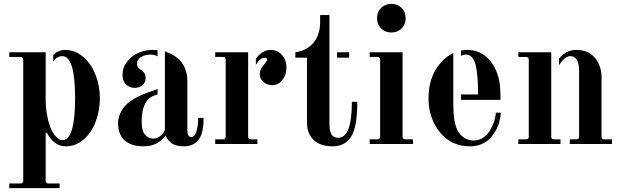

<svg xmlns="http://www.w3.org/2000/svg" viewBox="-20 -744 3214 992"><path d="M255 -460V-426C267.7 -444.7 283.3 -454 302 -454C346 -454 368 -381.7 368 -237C368 -92.3 346 -20 302 -20C293.3 -20 284.2 -24.3 274.5 -33C264.8 -41.7 255.7 -54.3 247 -71C238.3 -87.7 231 -110.7 225 -140C219.7 -164.7 216.7 -192.3 216 -223V-474H28V-450H84C90 -450 94.2 -448.8 96.5 -446.5C98.8 -444.2 100 -440 100 -434V188C100 194 98.8 198.2 96.5 200.5C94.2 202.8 90 204 84 204H28V228H288V204H232C226 204 221.8 202.8 219.5 200.5C217.2 198.2 216 194 216 188V-57L222 -59C232.7 -37 246.3 -19.7 263 -7C279.7 5.7 298.7 12 320 12C354.7 12 385.7 0 413 -24C440.3 -48 461 -79 475 -117C489 -155 496 -195 496 -237C496 -279 488.7 -319 474 -357C459.3 -395 438 -426 410 -450C382 -474 350.7 -486 316 -486C294.7 -486 276 -479 260 -465C258 -463.7 256.3 -462 255 -460ZM216 -223Z M794 -485V-453C783.3 -459 771 -462 757 -462C739 -462 723 -457.8 709 -449.5C695 -441.2 688 -429.7 688 -415C688 -403 693.3 -393.3 704 -386C713.3 -380 720.3 -373.8 725 -367.5C729.7 -361.2 732 -352.3 732 -341C732 -324.3 726.3 -311.7 715 -303C703.7 -294.3 690.7 -290 676 -290C658.7 -290 643.8 -295.8 631.5 -307.5C619.2 -319.2 613 -336 613 -358C613 -383.3 621.2 -406.2 637.5 -426.5C653.8 -446.8 673.7 -461.8 697 -471.5C720.3 -481.2 744 -486 768 -486C776.7 -486 785.3 -485.7 794 -485ZM794 -485ZM832 -72ZM794 -284V-256L776 -250C733.3 -234.7 712 -189.7 712 -115C712 -82.3 718 -59.7 730 -47C742 -34.3 755.7 -28 771 -28C797 -28 817.3 -42.7 832 -72V-479L866 -464C882 -456 896 -446 908 -434C920 -422 929.7 -406.7 937 -388C944.3 -369.3 948 -348.3 948 -325V-72C948 -48 954.7 -36 968 -36C980 -36 989 -46 995 -66C1001 -86 1004 -109 1004 -135H1032C1032 -86.3 1024.7 -50.7 1010 -28C1002.7 -16 992.2 -6.3 978.5 1C964.8 8.3 949.7 12 933 12C905.7 12 885 7.7 871 -1C857 -9.7 845.3 -23.3 836 -42H834C807.3 -6 770 12 722 12C708.7 12 696 11 684 9C672 7 660.2 3.2 648.5 -2.5C636.8 -8.2 626.8 -15.3 618.5 -24C610.2 -32.7 603.3 -44 598 -58C592.7 -72 590 -88 590 -106C590 -124.7 593.7 -142 601 -158C608.3 -174 617.3 -187.7 628 -199C638.7 -210.3 652 -220.8 668 -230.5C684 -240.2 698.7 -247.8 712 -253.5C725.3 -259.2 740.7 -265 758 -271ZM794 -284ZM794 -256Z M1262 -40V-474H1092V-450H1130C1136 -450 1140.2 -448.8 1142.5 -446.5C1144.8 -444.2 1146 -440 1146 -434V-40C1146 -34 1144.8 -29.8 1142.5 -27.5C1140.2 -25.2 1136 -24 1130 -24H1092V0H1310V-24H1278C1272 -24 1268 -25.3 1266 -28C1264 -29.3 1262.7 -33.3 1262 -40ZM1302 -441V-409L1308 -418C1320 -436.7 1333.7 -446 1349 -446C1356.3 -446 1360 -442.7 1360 -436C1360 -431.3 1355.3 -423.7 1346 -413C1330 -394.3 1322 -377 1322 -361C1322 -345 1328.3 -331.5 1341 -320.5C1353.7 -309.5 1369 -304 1387 -304C1407.7 -304 1425 -313 1439 -331C1453 -349 1460 -370 1460 -394C1460 -420.7 1452.3 -442.7 1437 -460C1421.7 -477.3 1402 -486 1378 -486C1354 -486 1332 -475 1312 -453ZM1302 -409ZM1262 -474ZM1302 -441Z M1721 -474V-446H1784V-474ZM1682 -420V-666H1634V-630C1634 -586 1622.5 -550.3 1599.5 -523C1576.5 -495.7 1545.3 -479.3 1506 -474V-446H1566V-112C1566 -73.3 1577.5 -43 1600.5 -21C1623.5 1 1656 12 1698 12C1741.3 12 1773.7 -5 1795 -39C1815.7 -72.3 1826 -132 1826 -218H1798C1798 -94 1774.7 -32 1728 -32C1718.7 -32 1710.7 -34 1704 -38C1697.3 -42 1692.5 -48 1689.5 -56C1686.5 -64 1684.5 -71.7 1683.5 -79C1682.5 -86.3 1682 -95 1682 -105Z M1890 0H2114V-24H2076C2070 -24 2065.8 -25.2 2063.5 -27.5C2061.2 -29.8 2060 -34 2060 -40V-474H1890V-450H1928C1934 -450 1938.2 -448.8 1940.5 -446.5C1942.8 -444.2 1944 -440 1944 -434V-40C1944 -34 1942.8 -29.8 1940.5 -27.5C1938.2 -25.2 1934 -24 1928 -24H1890ZM1928 -650C1928 -628.7 1935 -611 1949 -597C1963 -583 1980.7 -576 2002 -576C2023.3 -576 2041 -583 2055 -597C2069 -611 2076 -628.7 2076 -650C2076 -671.3 2069 -689 2055 -703C2041 -717 2023.3 -724 2002 -724C1980.7 -724 1963 -717 1949 -703C1935 -689 1928 -671.3 1928 -650Z M2322 -203V-470C2296.7 -458 2273.7 -439.7 2253 -415C2213.7 -367.7 2194 -308.3 2194 -237C2194 -167 2213.8 -108 2253.5 -60C2293.2 -12 2344.3 12 2407 12C2429 12 2449 8.3 2467 1C2485 -6.3 2499.7 -16 2511 -28C2522.3 -40 2532.3 -53.7 2541 -69C2549.7 -84.3 2556 -99.7 2560 -115C2564 -130.3 2566.7 -146 2568 -162H2542C2540.7 -144.7 2537 -127.7 2531 -111C2525 -94.3 2517.5 -79 2508.5 -65C2499.5 -51 2487.8 -39.7 2473.5 -31C2459.2 -22.3 2443.7 -18 2427 -18C2405 -18 2385.3 -25.3 2368 -40C2350.7 -54.7 2339 -74.3 2333 -99C2329.7 -111.7 2327.2 -125.3 2325.5 -140C2323.8 -154.7 2323 -167.7 2323 -179C2322.3 -185.7 2322 -193.7 2322 -203ZM2362 -256V-228H2566C2566 -273.3 2563.7 -306.7 2559 -328C2549 -376 2529.5 -414.3 2500.5 -443C2471.5 -471.7 2436.7 -486 2396 -486C2384 -486 2372.7 -485 2362 -483V-455C2368.7 -459.7 2376.7 -462 2386 -462C2410.7 -462 2427.5 -445.3 2436.5 -412C2445.5 -378.7 2450 -326.7 2450 -256Z M2868 -441V-407C2872.7 -414.3 2877.7 -421.3 2883 -428C2898.3 -445.3 2912.7 -454 2926 -454C2956.7 -454 2972 -428.3 2972 -377V-40C2972 -34 2970.8 -29.8 2968.5 -27.5C2966.2 -25.2 2962 -24 2956 -24H2924V0H3142V-24H3104C3098 -24 3093.8 -25.2 3091.5 -27.5C3089.2 -29.8 3088 -34 3088 -40V-348C3088 -370.7 3083.2 -392.7 3073.5 -414C3063.8 -435.3 3050.7 -452 3034 -464C3013.3 -478.7 2987.7 -486 2957 -486C2929.7 -486 2905.3 -476.7 2884 -458C2878.7 -452.7 2873.3 -447 2868 -441ZM2868 -407ZM2828 -253V-474H2658V-450H2696C2702 -450 2706.2 -448.8 2708.5 -446.5C2710.8 -444.2 2712 -440 2712 -434V-40C2712 -34 2710.8 -29.8 2708.5 -27.5C2706.2 -25.2 2702 -24 2696 -24H2658V0H2876V-24H2844C2838 -24 2833.8 -25.2 2831.5 -27.5C2829.2 -29.8 2828 -34 2828 -40ZM2828 -385ZM2868 -441Z"/></svg>

Font: Km Standard TT
Style: Bold
Weight: 700
Designer: Alexey Kryukov <alexios@thessalonica.org.ru>
Version: Version 2.0.2